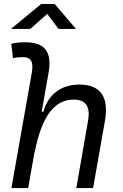

<svg xmlns="http://www.w3.org/2000/svg" viewBox="-20 -958 626 978"><path d="M368.7 0H454.1L514.2 -340.3C536.1 -463.4 492.7 -527.3 384.3 -527.3C292 -527.3 224.6 -477.1 201.2 -388.7H192.4L226.6 -583C246.6 -693.4 210.4 -742.7 106.9 -742.7C83.5 -742.7 60.1 -740.7 37.6 -734.9L45.9 -661.6C62.5 -665.5 79.6 -667 96.2 -667C138.7 -667 151.4 -642.6 142.1 -587.9L38.1 0H123.5L158.2 -196.8L156.2 -179.2C194.8 -381.8 266.6 -450.7 355 -450.7C417.5 -450.7 440.9 -414.6 428.7 -344.2ZM35.6 -810.5H133.8L220.7 -887.2L278.3 -810.5H367.2L258.8 -937.5H189.5Z"/></svg>

Font: Cascadia Code PL SemiLight
Style: Italic
Weight: 350
Italic angle: -10°
Monospace: yes
Designer: Aaron Bell
Foundry: Saja Typeworks
Version: Version 2404.023